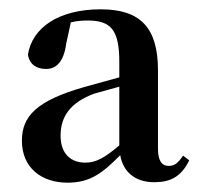

<svg xmlns="http://www.w3.org/2000/svg" viewBox="-20 -853 429 412"><path d="M125 -461C175 -461 201 -483 238 -520C244 -485 269 -462 311 -462C346 -462 369 -474 386 -509L373 -519C361 -502 354 -497 342 -497C328 -497 319 -507 319 -534V-702C319 -794 281 -833 196 -833C105 -833 49 -793 40 -736C43 -715 58 -705 79 -705C101 -705 117 -721 122 -759L132 -805C144 -808 156 -809 168 -809C218 -809 236 -789 236 -720V-687L160 -666C59 -637 27 -604 27 -551C27 -493 69 -461 125 -461ZM236 -541C203 -513 185 -504 163 -504C134 -504 110 -521 110 -562C110 -603 131 -633 182 -652L236 -667Z"/></svg>

Font: Noto Serif SC
Style: Bold
Weight: 700
Designer: Ryoko NISHIZUKA 西塚涼子 (kana & ideographs); Frank Grießhammer (Latin, Greek & Cyrillic); Wenlong ZHANG 张文龙 (bopomofo); San
Foundry: Adobe
Version: Version 2.001;hotconv 1.1.0;makeotfexe 2.6.0